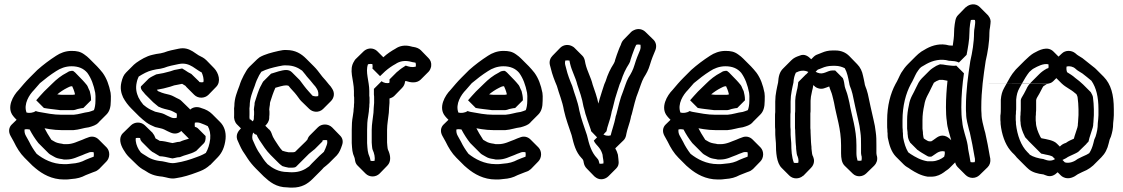

<svg xmlns="http://www.w3.org/2000/svg" viewBox="-20 -768 5120 875"><path d="M98 -149C92 -159 91 -170 92 -178C99 -180 109 -179 115 -178C127 -155 140 -135 155 -116L202 -69C206 -66 209 -63 212 -62L226 -54C237 -47 248 -45 262 -43C266 -42 269 -41 271 -41H283C313 -41 334 -54 355 -61C358 -62 363 -64 369 -67L380 -71C390 -76 399 -76 407 -74C408 -67 408 -60 407 -54C391 -48 385 -46 371 -40C350 -29 333 -24 304 -22C295 -21 288 -20 283 -20H271C219 -20 177 -43 147 -67C134 -84 122 -103 113 -122ZM28 -149 43 -122C56 -95 71 -70 92 -49L93 -48L128 -13C132 -9 137 -5 142 -1C173 25 216 50 271 50H283C288 50 295 49 304 48C333 46 350 41 371 30C385 24 389 23 404 17L415 13C420 11 424 9 429 4H430L465 -32C481 -48 483 -78 466 -96L430 -132C418 -144 400 -150 380 -141L369 -137C363 -134 358 -132 355 -131C334 -124 313 -111 283 -111H271C269 -111 266 -112 262 -113C248 -115 237 -117 226 -124L214 -131C202 -149 189 -171 179 -191C177 -195 174 -199 171 -202L136 -238C117 -257 86 -252 69 -235L33 -200C21 -188 17 -169 28 -149ZM180 -276C200 -272 225 -270 247 -267C251 -266 256 -266 261 -266H312C319 -266 328 -269 333 -271C339 -272 345 -274 352 -275C354 -275 357 -275 360 -276L395 -311C395 -332 392 -338 389 -353L385 -361L379 -375C378 -377 377 -379 376 -380L366 -392C363 -396 360 -399 357 -402L322 -438C319 -441 316 -442 313 -445H306C304 -445 302 -445 301 -444C295 -444 290 -440 285 -437C259 -424 237 -406 217 -386L181 -351C168 -338 157 -324 145 -311ZM241 -338C253 -348 269 -359 285 -367C290 -370 301 -375 306 -375H309L315 -361C318 -355 320 -345 322 -338C320 -337 315 -336 312 -336H261C253 -336 248 -337 241 -338ZM143 -262C130 -253 113 -252 101 -255C86 -294 114 -337 135 -358C144 -369 154 -380 162 -389C186 -409 209 -427 236 -444C254 -456 278 -466 306 -466C338 -466 361 -456 378 -436C396 -411 407 -381 414 -345C415 -337 416 -325 415 -309C415 -291 412 -275 408 -266C400 -263 393 -260 385 -258C360 -255 341 -247 315 -245H261C223 -245 191 -252 157 -258C152 -259 148 -260 143 -262ZM143 -192C148 -190 152 -189 157 -188C191 -182 223 -175 261 -175H315C341 -177 360 -185 385 -188C403 -193 418 -198 429 -209V-210L465 -246C479 -260 485 -279 485 -309C486 -325 485 -337 484 -345C477 -381 466 -411 448 -436C439 -447 431 -457 422 -466L387 -501C381 -507 373 -514 364 -520C346 -533 330 -536 306 -536C278 -536 254 -526 236 -514C205 -494 177 -473 150 -449L115 -414C96 -395 82 -378 65 -358C41 -334 7 -278 41 -238C43 -235 45 -233 47 -231L82 -195C97 -180 123 -178 143 -192Z M917 -141V-148L882 -183C878 -187 872 -189 868 -190C867 -196 867 -203 868 -209C878 -211 888 -210 899 -205C908 -202 919 -197 927 -193C936 -177 940 -158 938 -135C935 -109 928 -88 918 -71C910 -66 901 -62 892 -58L876 -52C847 -41 816 -31 782 -26C758 -21 740 -30 720 -33C684 -36 663 -45 640 -61C634 -64 626 -70 622 -73C618 -79 615 -82 612 -87C604 -101 596 -122 599 -139C605 -140 613 -140 618 -139C618 -138 619 -138 619 -137C619 -131 623 -125 629 -119L664 -84C670 -78 678 -73 683 -71C692 -65 700 -61 708 -56C722 -56 744 -51 756 -48L766 -46L776 -48C784 -50 792 -52 800 -52C822 -62 850 -66 870 -78C871 -78 873 -79 874 -80L909 -115C913 -119 916 -127 916 -131C917 -134 917 -138 917 -141ZM841 -136C828 -132 812 -128 800 -122C792 -122 784 -120 776 -118L766 -116L756 -118C744 -121 722 -126 708 -126C702 -130 696 -133 689 -137C686 -146 682 -154 676 -161V-162L640 -197C622 -214 594 -213 577 -197L576 -196L540 -161C519 -140 529 -109 542 -87C549 -75 557 -63 567 -53L603 -18C614 -7 626 2 640 9C663 25 684 34 720 37C740 40 758 49 782 44C816 39 847 29 876 18L892 12C910 5 924 -4 937 -16H938L973 -52C992 -72 1004 -98 1008 -135C1011 -168 1001 -194 983 -212L947 -248C934 -261 917 -270 899 -275C878 -284 859 -280 846 -268L845 -267L809 -232C804 -227 801 -221 799 -214C793 -195 798 -180 809 -168L810 -167ZM907 -394C900 -392 895 -393 889 -394C889 -395 888 -394 888 -395V-396L852 -431C849 -433 838 -438 837 -439C829 -444 818 -452 810 -456L790 -452C784 -451 779 -450 774 -449L756 -443C736 -437 713 -432 692 -429C681 -423 668 -418 658 -410L623 -375C622 -374 622 -373 622 -372C621 -371 621 -370 622 -369C622 -359 632 -350 638 -343C639 -341 641 -339 643 -337L678 -302C685 -295 696 -288 702 -282C704 -281 706 -280 707 -280C718 -274 740 -269 753 -266C764 -263 775 -256 785 -251C787 -244 786 -236 785 -231C775 -229 767 -229 757 -234C748 -238 739 -242 730 -247C729 -248 729 -248 728 -248C719 -253 697 -256 687 -259C671 -266 661 -270 647 -280C643 -283 636 -289 633 -291C624 -302 617 -312 611 -324C602 -344 597 -365 603 -392C605 -403 609 -412 612 -419C631 -431 652 -443 674 -448L692 -452C698 -453 705 -454 712 -455L728 -459C748 -467 770 -471 794 -476C822 -482 841 -474 858 -464L885 -446C890 -443 896 -439 899 -438C904 -427 910 -409 907 -394ZM695 -359C714 -362 737 -367 756 -373L774 -379C779 -380 784 -381 790 -382L810 -386C814 -384 819 -381 825 -377C826 -376 828 -373 830 -371L865 -336C883 -318 913 -319 930 -336L965 -372C989 -396 976 -436 956 -457L921 -493C910 -504 899 -509 885 -516L858 -534C841 -544 822 -552 794 -546C770 -541 748 -537 728 -529L712 -525C705 -524 698 -523 692 -522L674 -518C647 -512 621 -496 601 -482C597 -479 593 -476 590 -473L555 -438C543 -426 538 -413 533 -392C527 -365 532 -344 541 -324C551 -305 564 -288 579 -273L614 -238C624 -228 636 -219 647 -210C661 -200 671 -196 687 -189C697 -186 719 -183 728 -178C729 -178 729 -178 730 -177C739 -172 748 -168 757 -164C777 -155 795 -160 807 -172L808 -173L843 -208C847 -212 850 -217 852 -221C862 -241 855 -261 843 -273L807 -308C803 -312 799 -315 794 -317C780 -323 768 -332 753 -336C740 -339 718 -344 707 -350C703 -350 697 -355 695 -359Z M1134 -164 1142 -156C1152 -155 1150 -152 1154 -144L1162 -130C1178 -106 1193 -82 1213 -62L1248 -27C1252 -23 1255 -20 1259 -17C1262 -15 1265 -13 1267 -11C1276 -8 1284 -6 1295 -4H1312C1315 -4 1318 -4 1321 -5C1326 -5 1326 -7 1330 -9L1376 -55L1388 -67C1396 -73 1403 -79 1410 -85C1412 -86 1413 -87 1414 -88L1449 -123C1450 -128 1451 -128 1451 -129C1459 -130 1466 -130 1471 -129C1472 -122 1472 -115 1469 -107C1465 -96 1461 -85 1456 -76C1449 -70 1442 -64 1436 -58L1401 -23C1397 -19 1392 -13 1389 -10C1368 6 1345 17 1312 17C1305 17 1297 17 1290 16C1249 16 1221 -2 1199 -20C1191 -29 1184 -37 1179 -45C1175 -52 1171 -57 1168 -62L1156 -80C1146 -97 1139 -114 1131 -132C1128 -143 1130 -154 1134 -164ZM1131 -215 1123 -223C1121 -223 1119 -224 1118 -224C1117 -230 1116 -237 1117 -244V-262C1116 -270 1117 -278 1118 -285C1118 -321 1131 -350 1141 -377C1146 -394 1153 -410 1161 -425C1164 -430 1169 -437 1171 -441C1194 -453 1222 -460 1250 -466C1263 -469 1275 -471 1286 -470C1316 -470 1338 -460 1357 -446C1361 -441 1367 -434 1371 -429C1380 -416 1392 -405 1401 -393C1406 -386 1412 -380 1417 -374L1423 -365C1431 -354 1432 -340 1430 -330C1420 -328 1411 -329 1404 -332C1392 -346 1379 -359 1367 -375C1362 -382 1357 -389 1352 -395C1350 -398 1348 -401 1346 -403L1311 -438C1304 -445 1296 -449 1284 -449C1265 -449 1234 -438 1218 -433C1217 -433 1216 -433 1215 -432L1179 -396C1176 -392 1173 -384 1171 -381C1157 -357 1150 -328 1141 -302C1140 -298 1140 -294 1140 -291C1139 -283 1137 -275 1137 -269C1138 -264 1138 -258 1138 -253C1138 -248 1138 -242 1137 -236V-230C1137 -222 1135 -219 1131 -215ZM1207 -230V-236C1208 -242 1208 -248 1208 -253C1208 -258 1208 -264 1207 -269C1207 -275 1209 -283 1210 -291C1210 -294 1210 -298 1211 -302C1218 -324 1225 -346 1235 -368C1249 -372 1271 -379 1284 -379C1288 -379 1292 -378 1295 -377C1307 -361 1321 -349 1332 -334C1339 -326 1344 -316 1352 -308L1353 -307L1389 -272C1405 -256 1433 -253 1452 -271L1453 -272L1488 -307C1503 -322 1507 -345 1493 -365L1487 -374C1482 -380 1476 -386 1471 -393C1462 -405 1450 -416 1441 -429C1432 -441 1423 -453 1411 -465L1410 -466L1375 -501C1353 -523 1326 -540 1286 -540C1275 -541 1263 -539 1250 -536C1219 -529 1187 -521 1163 -507C1159 -504 1155 -501 1152 -498L1116 -463C1105 -452 1100 -440 1091 -425C1083 -410 1076 -394 1071 -377C1061 -350 1048 -321 1048 -285C1047 -278 1046 -270 1047 -262V-244C1045 -227 1050 -211 1060 -201L1078 -183C1066 -171 1054 -155 1061 -132C1069 -114 1076 -97 1086 -80L1098 -62C1101 -57 1105 -52 1109 -45C1118 -31 1133 -13 1146 0L1147 1L1182 36C1209 61 1239 86 1290 86C1297 87 1305 87 1312 87C1355 87 1382 70 1405 47L1406 46L1441 11C1446 6 1451 1 1455 -4C1462 -10 1471 -16 1479 -24L1480 -25L1515 -60C1527 -73 1533 -89 1539 -107C1545 -124 1541 -139 1530 -150L1529 -151L1494 -187C1476 -205 1446 -205 1429 -188L1393 -152C1387 -146 1384 -141 1381 -132C1380 -131 1377 -127 1374 -124L1373 -123L1337 -88L1327 -78C1326 -78 1325 -75 1321 -75C1318 -74 1315 -74 1312 -74H1295C1284 -76 1276 -78 1267 -81C1254 -94 1243 -114 1232 -130L1224 -144C1218 -157 1217 -168 1207 -178H1206L1189 -195C1198 -204 1206 -214 1207 -230Z M1755 -406C1756 -400 1755 -394 1754 -390C1743 -388 1730 -389 1719 -398L1684 -363V-337C1685 -332 1685 -326 1685 -319V-299C1684 -282 1682 -270 1682 -254C1680 -231 1674 -203 1674 -176V-119C1675 -109 1675 -101 1676 -96C1676 -93 1677 -90 1678 -86C1686 -69 1690 -50 1687 -35C1680 -34 1674 -34 1669 -35C1668 -38 1668 -40 1667 -43C1667 -45 1666 -48 1665 -51C1655 -73 1655 -87 1653 -116V-176C1653 -199 1654 -218 1658 -239L1661 -260C1661 -267 1662 -275 1663 -282C1663 -287 1663 -293 1664 -300V-319C1664 -323 1664 -327 1663 -331V-353C1663 -398 1644 -440 1657 -475C1664 -477 1672 -477 1677 -476C1678 -469 1679 -463 1677 -456L1712 -421L1735 -443C1751 -457 1767 -468 1782 -476C1802 -490 1827 -494 1855 -486C1859 -485 1862 -484 1865 -484C1868 -484 1873 -482 1874 -482C1875 -476 1876 -472 1875 -466C1875 -465 1874 -464 1874 -464C1857 -460 1844 -464 1829 -469C1816 -461 1804 -453 1792 -442C1791 -442 1791 -442 1790 -441ZM1826 -397C1826 -397 1828 -398 1829 -399C1853 -391 1879 -388 1897 -405L1898 -406L1933 -441C1939 -447 1943 -456 1945 -466C1947 -482 1942 -494 1933 -503L1898 -539C1890 -547 1878 -552 1865 -554C1862 -554 1859 -555 1855 -556C1827 -564 1802 -560 1782 -546C1764 -536 1744 -523 1727 -507L1700 -534C1697 -537 1694 -539 1691 -541C1672 -552 1651 -547 1637 -534L1636 -533L1600 -498C1597 -495 1596 -492 1594 -489C1568 -450 1593 -404 1593 -353V-331C1594 -327 1594 -323 1594 -319V-300C1593 -293 1593 -287 1593 -282C1592 -275 1591 -267 1591 -260L1588 -239C1584 -218 1583 -199 1583 -176V-116C1585 -87 1585 -73 1595 -51C1596 -48 1597 -45 1597 -43C1599 -30 1601 -22 1609 -14L1610 -13L1646 23C1664 41 1693 40 1710 23L1745 -13C1764 -32 1760 -61 1748 -86C1747 -90 1746 -93 1746 -96C1745 -101 1745 -109 1744 -119V-176C1744 -203 1750 -231 1752 -254C1752 -270 1754 -282 1755 -299V-319C1762 -321 1771 -325 1777 -331L1812 -367C1820 -375 1825 -385 1826 -397Z M2066 -149C2060 -159 2059 -170 2060 -178C2067 -180 2077 -179 2083 -178C2095 -155 2108 -135 2123 -116L2170 -69C2174 -66 2177 -63 2180 -62L2194 -54C2205 -47 2216 -45 2230 -43C2234 -42 2237 -41 2239 -41H2251C2281 -41 2302 -54 2323 -61C2326 -62 2331 -64 2337 -67L2348 -71C2358 -76 2367 -76 2375 -74C2376 -67 2376 -60 2375 -54C2359 -48 2353 -46 2339 -40C2318 -29 2301 -24 2272 -22C2263 -21 2256 -20 2251 -20H2239C2187 -20 2145 -43 2115 -67C2102 -84 2090 -103 2081 -122ZM1996 -149 2011 -122C2024 -95 2039 -70 2060 -49L2061 -48L2096 -13C2100 -9 2105 -5 2110 -1C2141 25 2184 50 2239 50H2251C2256 50 2263 49 2272 48C2301 46 2318 41 2339 30C2353 24 2357 23 2372 17L2383 13C2388 11 2392 9 2397 4H2398L2433 -32C2449 -48 2451 -78 2434 -96L2398 -132C2386 -144 2368 -150 2348 -141L2337 -137C2331 -134 2326 -132 2323 -131C2302 -124 2281 -111 2251 -111H2239C2237 -111 2234 -112 2230 -113C2216 -115 2205 -117 2194 -124L2182 -131C2170 -149 2157 -171 2147 -191C2145 -195 2142 -199 2139 -202L2104 -238C2085 -257 2054 -252 2037 -235L2001 -200C1989 -188 1985 -169 1996 -149ZM2148 -276C2168 -272 2193 -270 2215 -267C2219 -266 2224 -266 2229 -266H2280C2287 -266 2296 -269 2301 -271C2307 -272 2313 -274 2320 -275C2322 -275 2325 -275 2328 -276L2363 -311C2363 -332 2360 -338 2357 -353L2353 -361L2347 -375C2346 -377 2345 -379 2344 -380L2334 -392C2331 -396 2328 -399 2325 -402L2290 -438C2287 -441 2284 -442 2281 -445H2274C2272 -445 2270 -445 2269 -444C2263 -444 2258 -440 2253 -437C2227 -424 2205 -406 2185 -386L2149 -351C2136 -338 2125 -324 2113 -311ZM2209 -338C2221 -348 2237 -359 2253 -367C2258 -370 2269 -375 2274 -375H2277L2283 -361C2286 -355 2288 -345 2290 -338C2288 -337 2283 -336 2280 -336H2229C2221 -336 2216 -337 2209 -338ZM2111 -262C2098 -253 2081 -252 2069 -255C2054 -294 2082 -337 2103 -358C2112 -369 2122 -380 2130 -389C2154 -409 2177 -427 2204 -444C2222 -456 2246 -466 2274 -466C2306 -466 2329 -456 2346 -436C2364 -411 2375 -381 2382 -345C2383 -337 2384 -325 2383 -309C2383 -291 2380 -275 2376 -266C2368 -263 2361 -260 2353 -258C2328 -255 2309 -247 2283 -245H2229C2191 -245 2159 -252 2125 -258C2120 -259 2116 -260 2111 -262ZM2111 -192C2116 -190 2120 -189 2125 -188C2159 -182 2191 -175 2229 -175H2283C2309 -177 2328 -185 2353 -188C2371 -193 2386 -198 2397 -209V-210L2433 -246C2447 -260 2453 -279 2453 -309C2454 -325 2453 -337 2452 -345C2445 -381 2434 -411 2416 -436C2407 -447 2399 -457 2390 -466L2355 -501C2349 -507 2341 -514 2332 -520C2314 -533 2298 -536 2274 -536C2246 -536 2222 -526 2204 -514C2173 -494 2145 -473 2118 -449L2083 -414C2064 -395 2050 -378 2033 -358C2009 -334 1975 -278 2009 -238C2011 -235 2013 -233 2015 -231L2050 -195C2065 -180 2091 -178 2111 -192Z M2701 -142 2686 -127C2692 -113 2703 -105 2711 -94C2718 -85 2723 -74 2726 -63C2727 -47 2732 -34 2730 -23C2725 -22 2716 -21 2712 -22C2709 -33 2709 -39 2701 -47C2675 -74 2665 -109 2655 -152C2643 -189 2629 -224 2620 -265C2613 -307 2598 -339 2588 -376C2577 -402 2567 -427 2560 -457L2556 -472C2554 -479 2555 -487 2556 -492C2562 -493 2570 -493 2575 -492L2578 -478C2586 -443 2603 -416 2611 -382C2621 -352 2633 -320 2639 -283C2643 -270 2645 -261 2648 -249L2652 -237C2658 -216 2667 -195 2673 -175C2673 -174 2673 -172 2674 -170ZM2730 -155 2744 -170C2746 -187 2762 -227 2765 -246C2767 -257 2769 -266 2772 -274L2783 -318C2790 -342 2797 -362 2804 -384L2810 -398C2820 -430 2831 -453 2847 -478C2850 -483 2853 -490 2854 -497L2861 -518C2868 -536 2871 -547 2879 -563L2880 -564C2887 -566 2894 -565 2899 -564C2900 -556 2900 -549 2897 -540C2888 -519 2879 -497 2872 -473C2865 -449 2856 -433 2844 -414C2833 -394 2828 -373 2819 -350C2806 -320 2798 -281 2789 -247C2787 -242 2785 -236 2784 -228C2781 -210 2767 -169 2763 -151C2752 -148 2740 -149 2730 -155ZM2486 -472 2490 -457C2497 -427 2507 -402 2518 -376C2528 -339 2543 -307 2550 -265C2559 -224 2573 -189 2585 -152C2595 -110 2604 -75 2630 -48C2636 -42 2639 -38 2640 -28C2642 -16 2647 -7 2654 0L2689 36C2691 38 2694 40 2697 42C2717 55 2740 48 2753 35L2788 0C2806 -18 2798 -37 2796 -63C2793 -73 2790 -82 2784 -91C2784 -91 2785 -93 2786 -94L2822 -129C2828 -135 2831 -142 2833 -150L2835 -160C2837 -174 2852 -215 2854 -228C2855 -236 2857 -242 2859 -247C2868 -281 2876 -320 2889 -350C2898 -373 2903 -394 2914 -414C2926 -433 2935 -449 2942 -473C2949 -497 2958 -519 2967 -540C2974 -559 2969 -576 2958 -587L2922 -622C2909 -635 2889 -640 2870 -631C2865 -629 2860 -626 2857 -623L2822 -587C2816 -581 2812 -573 2809 -563C2801 -547 2798 -536 2791 -518L2784 -497C2783 -490 2780 -483 2777 -478C2761 -453 2750 -430 2740 -398L2734 -384C2727 -362 2720 -342 2713 -318L2707 -296C2701 -326 2690 -356 2681 -382C2673 -416 2656 -443 2648 -478L2645 -493C2643 -501 2640 -508 2634 -514L2599 -549C2597 -552 2593 -554 2590 -556C2570 -568 2547 -564 2533 -550L2498 -514C2488 -504 2482 -489 2486 -472Z M3078 -149C3072 -159 3071 -170 3072 -178C3079 -180 3089 -179 3095 -178C3107 -155 3120 -135 3135 -116L3182 -69C3186 -66 3189 -63 3192 -62L3206 -54C3217 -47 3228 -45 3242 -43C3246 -42 3249 -41 3251 -41H3263C3293 -41 3314 -54 3335 -61C3338 -62 3343 -64 3349 -67L3360 -71C3370 -76 3379 -76 3387 -74C3388 -67 3388 -60 3387 -54C3371 -48 3365 -46 3351 -40C3330 -29 3313 -24 3284 -22C3275 -21 3268 -20 3263 -20H3251C3199 -20 3157 -43 3127 -67C3114 -84 3102 -103 3093 -122ZM3008 -149 3023 -122C3036 -95 3051 -70 3072 -49L3073 -48L3108 -13C3112 -9 3117 -5 3122 -1C3153 25 3196 50 3251 50H3263C3268 50 3275 49 3284 48C3313 46 3330 41 3351 30C3365 24 3369 23 3384 17L3395 13C3400 11 3404 9 3409 4H3410L3445 -32C3461 -48 3463 -78 3446 -96L3410 -132C3398 -144 3380 -150 3360 -141L3349 -137C3343 -134 3338 -132 3335 -131C3314 -124 3293 -111 3263 -111H3251C3249 -111 3246 -112 3242 -113C3228 -115 3217 -117 3206 -124L3194 -131C3182 -149 3169 -171 3159 -191C3157 -195 3154 -199 3151 -202L3116 -238C3097 -257 3066 -252 3049 -235L3013 -200C3001 -188 2997 -169 3008 -149ZM3160 -276C3180 -272 3205 -270 3227 -267C3231 -266 3236 -266 3241 -266H3292C3299 -266 3308 -269 3313 -271C3319 -272 3325 -274 3332 -275C3334 -275 3337 -275 3340 -276L3375 -311C3375 -332 3372 -338 3369 -353L3365 -361L3359 -375C3358 -377 3357 -379 3356 -380L3346 -392C3343 -396 3340 -399 3337 -402L3302 -438C3299 -441 3296 -442 3293 -445H3286C3284 -445 3282 -445 3281 -444C3275 -444 3270 -440 3265 -437C3239 -424 3217 -406 3197 -386L3161 -351C3148 -338 3137 -324 3125 -311ZM3221 -338C3233 -348 3249 -359 3265 -367C3270 -370 3281 -375 3286 -375H3289L3295 -361C3298 -355 3300 -345 3302 -338C3300 -337 3295 -336 3292 -336H3241C3233 -336 3228 -337 3221 -338ZM3123 -262C3110 -253 3093 -252 3081 -255C3066 -294 3094 -337 3115 -358C3124 -369 3134 -380 3142 -389C3166 -409 3189 -427 3216 -444C3234 -456 3258 -466 3286 -466C3318 -466 3341 -456 3358 -436C3376 -411 3387 -381 3394 -345C3395 -337 3396 -325 3395 -309C3395 -291 3392 -275 3388 -266C3380 -263 3373 -260 3365 -258C3340 -255 3321 -247 3295 -245H3241C3203 -245 3171 -252 3137 -258C3132 -259 3128 -260 3123 -262ZM3123 -192C3128 -190 3132 -189 3137 -188C3171 -182 3203 -175 3241 -175H3295C3321 -177 3340 -185 3365 -188C3383 -193 3398 -198 3409 -209V-210L3445 -246C3459 -260 3465 -279 3465 -309C3466 -325 3465 -337 3464 -345C3457 -381 3446 -411 3428 -436C3419 -447 3411 -457 3402 -466L3367 -501C3361 -507 3353 -514 3344 -520C3326 -533 3310 -536 3286 -536C3258 -536 3234 -526 3216 -514C3185 -494 3157 -473 3130 -449L3095 -414C3076 -395 3062 -378 3045 -358C3021 -334 2987 -278 3021 -238C3023 -235 3025 -233 3027 -231L3062 -195C3077 -180 3103 -178 3123 -192Z M3664 -440 3655 -430C3654 -430 3654 -429 3653 -429L3618 -394L3616 -378C3615 -369 3613 -361 3611 -354L3607 -334C3606 -330 3605 -325 3605 -320C3604 -313 3604 -308 3604 -305V-268C3604 -263 3604 -257 3603 -251V-184C3604 -178 3604 -172 3604 -165C3604 -151 3606 -134 3606 -120C3607 -111 3607 -104 3608 -99C3608 -94 3608 -89 3609 -83L3611 -67C3612 -65 3612 -63 3612 -62C3617 -51 3621 -39 3618 -26C3611 -25 3604 -25 3598 -26C3588 -52 3586 -84 3586 -116L3584 -140C3583 -149 3583 -158 3583 -165V-178C3582 -184 3582 -192 3582 -201V-238C3582 -245 3582 -251 3583 -257V-305C3583 -321 3585 -340 3588 -354L3592 -374L3596 -392C3597 -411 3601 -424 3607 -437C3624 -446 3644 -450 3664 -440ZM3697 -441 3706 -450C3710 -452 3712 -453 3716 -454L3726 -458C3740 -464 3755 -468 3774 -468H3787C3803 -468 3819 -463 3830 -457C3841 -437 3845 -415 3850 -390C3850 -380 3860 -361 3861 -354L3865 -340C3873 -302 3882 -260 3891 -222L3897 -194L3901 -166C3904 -147 3904 -127 3904 -106V-70C3904 -63 3906 -59 3907 -54C3908 -48 3907 -40 3906 -36C3899 -35 3893 -35 3888 -36C3885 -46 3883 -58 3883 -70V-106C3883 -182 3862 -236 3851 -300C3849 -307 3848 -312 3847 -317L3843 -333C3841 -343 3832 -364 3830 -373C3828 -386 3826 -402 3821 -412L3786 -447H3774C3750 -447 3733 -425 3705 -437ZM3674 -165C3674 -172 3674 -178 3673 -184V-251C3674 -257 3674 -263 3674 -268V-305C3674 -308 3674 -313 3675 -320C3675 -325 3676 -330 3677 -334L3681 -354C3683 -361 3685 -369 3686 -378C3686 -379 3687 -379 3687 -380C3692 -375 3697 -370 3705 -367C3727 -358 3741 -368 3759 -374C3761 -364 3771 -344 3773 -333L3777 -317C3778 -312 3779 -307 3781 -300C3792 -236 3813 -182 3813 -106V-70C3813 -47 3816 -26 3829 -13L3830 -12L3866 23C3884 41 3912 38 3928 22L3964 -13C3974 -23 3980 -38 3977 -54C3976 -59 3974 -63 3974 -70V-106C3974 -127 3974 -147 3971 -166L3967 -194L3961 -222C3952 -260 3943 -302 3935 -340L3931 -354C3930 -361 3920 -380 3920 -390L3917 -405L3913 -423C3909 -443 3901 -461 3886 -476L3885 -477L3850 -513C3834 -529 3813 -538 3787 -538H3774C3755 -538 3740 -534 3726 -528L3716 -524C3705 -520 3696 -517 3689 -510L3677 -498C3664 -511 3647 -525 3623 -514C3608 -509 3597 -504 3586 -493L3550 -457C3532 -440 3528 -419 3526 -392L3522 -374L3518 -354C3515 -340 3513 -321 3513 -305V-257C3512 -251 3512 -245 3512 -238V-201C3512 -192 3512 -184 3513 -178V-165C3513 -158 3513 -149 3514 -140L3516 -116C3516 -73 3519 -26 3542 -3L3577 32C3594 49 3622 49 3640 33H3641L3676 -3C3681 -8 3685 -14 3687 -20C3693 -37 3688 -50 3682 -62C3682 -63 3682 -65 3681 -67L3679 -83C3678 -89 3678 -94 3678 -99C3677 -104 3677 -111 3676 -120C3676 -134 3674 -151 3674 -165Z M4305 -561C4267 -572 4231 -562 4203 -547L4179 -533C4169 -526 4161 -519 4153 -511L4118 -476C4106 -464 4097 -452 4087 -436C4079 -422 4070 -399 4061 -385C4038 -342 4023 -286 4023 -220V-197C4023 -190 4023 -183 4024 -176C4024 -171 4024 -165 4025 -160C4025 -153 4025 -147 4026 -140C4033 -105 4042 -76 4063 -54L4064 -53L4099 -18C4103 -14 4108 -10 4113 -7C4118 -4 4124 -1 4130 4C4152 18 4176 32 4207 37H4229C4251 36 4268 27 4282 17C4290 10 4299 6 4307 -2L4308 -3L4333 -28C4335 -19 4339 -12 4345 -6L4380 29C4398 47 4426 47 4444 30L4445 29L4481 -6C4491 -16 4495 -30 4493 -45L4491 -55C4485 -91 4478 -128 4470 -163L4466 -177C4461 -200 4453 -222 4453 -250C4452 -259 4452 -269 4452 -279C4452 -356 4462 -423 4472 -490C4481 -529 4489 -574 4489 -619C4489 -626 4490 -635 4492 -645L4494 -662C4496 -674 4493 -685 4485 -695C4484 -697 4483 -698 4481 -700L4480 -701L4445 -736C4427 -754 4399 -751 4382 -735H4381L4346 -699C4340 -693 4336 -685 4334 -675L4331 -658C4329 -644 4328 -631 4328 -619C4328 -600 4325 -581 4322 -560C4316 -560 4308 -561 4305 -561ZM4315 -129C4306 -138 4297 -146 4284 -149C4257 -155 4242 -133 4224 -124H4215C4210 -124 4204 -128 4199 -131C4196 -133 4192 -136 4190 -137C4189 -141 4187 -147 4187 -152C4186 -156 4186 -160 4186 -165C4185 -171 4185 -177 4184 -182V-220C4184 -244 4187 -266 4192 -288C4197 -323 4213 -341 4225 -369L4236 -391L4247 -398C4251 -400 4256 -402 4261 -404H4277C4285 -403 4290 -401 4298 -400C4294 -362 4291 -322 4291 -279C4291 -257 4292 -233 4295 -215C4297 -184 4308 -157 4315 -129ZM4373 -434 4338 -469C4333 -468 4329 -468 4325 -468L4313 -469C4298 -470 4290 -472 4277 -474C4274 -474 4270 -474 4266 -475C4264 -475 4264 -474 4261 -474C4256 -472 4251 -470 4247 -468L4231 -458C4225 -454 4220 -450 4216 -446L4181 -411C4175 -405 4171 -399 4166 -391L4155 -369C4143 -341 4127 -323 4122 -288C4117 -266 4114 -244 4114 -220V-182C4115 -177 4115 -171 4116 -165C4116 -160 4116 -156 4117 -152C4117 -140 4122 -128 4127 -120V-119L4162 -84H4163C4173 -76 4187 -68 4199 -61C4204 -58 4210 -54 4215 -54H4224C4242 -63 4257 -84 4285 -78C4287 -69 4285 -61 4283 -54C4271 -44 4251 -34 4229 -33H4207C4176 -38 4152 -52 4130 -66C4126 -69 4121 -73 4119 -74C4107 -94 4101 -115 4096 -140C4095 -147 4095 -153 4095 -160C4094 -165 4094 -171 4094 -176C4093 -183 4093 -190 4093 -197V-220C4093 -286 4108 -342 4131 -385C4140 -399 4149 -422 4157 -436C4162 -444 4168 -452 4172 -457C4175 -459 4177 -461 4179 -463L4203 -477C4231 -492 4267 -502 4305 -491C4308 -491 4313 -491 4319 -490L4331 -489C4338 -488 4344 -486 4350 -483L4385 -518C4391 -549 4398 -586 4398 -619C4398 -631 4399 -644 4401 -658L4404 -675C4404 -676 4405 -677 4405 -677C4411 -678 4419 -678 4423 -677C4424 -671 4425 -667 4424 -662L4422 -645C4420 -635 4419 -626 4419 -619C4419 -574 4411 -529 4402 -490C4392 -423 4382 -356 4382 -279C4382 -269 4382 -259 4383 -250C4383 -222 4391 -200 4396 -177L4400 -163C4408 -128 4415 -91 4421 -55L4423 -45C4424 -39 4423 -32 4422 -29C4415 -28 4410 -28 4404 -29C4404 -30 4403 -29 4403 -30L4401 -40C4398 -63 4392 -82 4390 -106C4384 -143 4368 -175 4365 -215C4362 -233 4361 -257 4361 -279C4361 -334 4366 -385 4373 -434Z M4822 -39C4827 -42 4833 -45 4838 -47C4850 -56 4860 -58 4873 -65C4877 -67 4889 -72 4895 -77L4931 -112C4932 -113 4931 -113 4932 -114L4940 -122C4940 -123 4940 -123 4941 -124L4945 -140C4950 -155 4955 -171 4960 -187L4962 -197C4962 -200 4962 -205 4963 -211C4963 -222 4965 -234 4965 -243V-270C4965 -287 4963 -308 4961 -324C4961 -331 4954 -342 4951 -348L4916 -383C4906 -393 4892 -404 4880 -413C4868 -424 4854 -432 4843 -439C4840 -447 4839 -457 4841 -465C4854 -468 4870 -465 4881 -455C4891 -445 4900 -442 4913 -433C4925 -424 4942 -410 4954 -400C4976 -368 4986 -326 4986 -270V-243C4986 -232 4984 -218 4983 -207C4983 -182 4979 -166 4973 -146L4967 -132L4963 -116C4959 -99 4952 -82 4944 -70C4939 -67 4936 -65 4932 -63C4917 -56 4905 -51 4892 -44C4877 -32 4854 -22 4833 -28ZM4788 -43C4772 -33 4756 -35 4738 -42L4736 -43C4712 -46 4688 -53 4673 -63C4672 -64 4671 -66 4670 -67L4662 -75C4633 -104 4616 -151 4610 -203C4610 -209 4610 -215 4609 -221V-241C4610 -247 4610 -253 4610 -260C4611 -265 4611 -271 4611 -276V-314C4613 -336 4617 -351 4626 -367L4636 -385C4647 -405 4659 -425 4671 -440C4679 -447 4685 -453 4691 -456C4709 -466 4735 -480 4758 -475C4759 -469 4759 -463 4758 -458C4756 -457 4754 -456 4752 -456H4751L4750 -455C4737 -448 4726 -440 4716 -430L4680 -394L4679 -393C4669 -383 4662 -373 4657 -361C4651 -349 4643 -334 4636 -323C4634 -319 4632 -315 4632 -311V-276C4632 -268 4632 -261 4631 -254C4631 -248 4631 -242 4630 -237V-224C4630 -219 4630 -215 4631 -211C4631 -189 4641 -165 4649 -149C4651 -143 4655 -138 4660 -134L4669 -124L4690 -103L4725 -68L4735 -66C4749 -62 4760 -62 4774 -56C4775 -56 4776 -55 4776 -55ZM4794 -412 4818 -388C4839 -368 4859 -362 4880 -343C4882 -342 4884 -340 4886 -338C4887 -335 4891 -328 4891 -324C4893 -308 4895 -287 4895 -270V-243C4895 -234 4893 -222 4893 -211C4892 -205 4892 -200 4892 -197L4890 -187C4885 -169 4878 -153 4874 -136C4861 -130 4850 -126 4838 -117C4825 -113 4818 -108 4810 -100L4797 -113C4782 -129 4751 -133 4726 -138C4724 -140 4720 -145 4719 -149C4711 -165 4701 -189 4701 -211C4700 -215 4700 -219 4700 -224V-237C4701 -242 4701 -248 4701 -254C4702 -261 4702 -268 4702 -276V-311C4702 -315 4704 -319 4706 -323C4713 -334 4721 -349 4727 -361C4729 -366 4732 -370 4735 -375C4739 -378 4746 -382 4751 -385C4751 -385 4119 -386 4752 -386C4764 -388 4772 -390 4780 -398L4781 -399ZM4539 -241V-221C4540 -215 4540 -209 4540 -203C4545 -156 4560 -112 4584 -83C4589 -76 4596 -70 4602 -64C4605 -60 4611 -55 4614 -50L4649 -15C4656 -8 4662 -2 4668 3C4684 17 4709 24 4736 27L4738 28L4746 31C4769 41 4787 30 4800 17L4814 31C4817 34 4821 37 4825 39C4850 52 4875 39 4892 26C4905 19 4917 14 4932 7C4943 1 4952 -5 4962 -14L4963 -15L4999 -51C5016 -68 5027 -89 5033 -116L5037 -132L5043 -146C5049 -166 5053 -182 5053 -207C5054 -218 5056 -232 5056 -243V-270C5056 -337 5043 -384 5010 -418L5009 -419L4974 -454C4970 -458 4966 -461 4962 -464C4947 -475 4928 -492 4913 -503C4900 -512 4891 -515 4881 -525C4863 -540 4835 -540 4819 -524L4804 -510L4781 -533C4754 -560 4716 -540 4691 -526C4680 -520 4662 -504 4650 -492L4615 -457C4611 -453 4607 -449 4605 -446C4589 -428 4578 -407 4566 -385L4556 -367C4547 -351 4543 -336 4541 -314V-276C4541 -265 4541 -251 4539 -241Z"/></svg>

Font: Dictator
Style: Chalk
Weight: 500
Version: Version MIL.1277